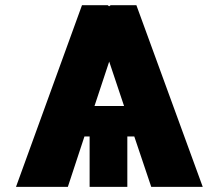

<svg xmlns="http://www.w3.org/2000/svg" viewBox="-20 -732 858 752"><path d="M774.1 0H572.4L506 -197.4H478.7V0H331V-197.4H310.7L245.7 0H42.6L301.1 -711.6H402L407.3 -707.4L413.4 -711.6H514.2ZM465.9 -316.8 407.7 -490.8 350.1 -316.8Z"/></svg>

Font: Linik Sans Black
Style: Regular
Weight: 900
Designer: Fonts by Rasmus Andersson / Changes by Cristiano Sobral with parts from Marc Monis
Foundry: rsms
Version: Version 3.020; ttfautohint (v1.6)